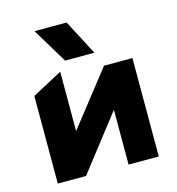

<svg xmlns="http://www.w3.org/2000/svg" viewBox="-113 -864 885 961"><g transform="rotate(-15 330.0 -383.5)"><path d="M68.1 0V-453.8L224.6 -537.5V-230L444.4 -510H591.4V0H434.9V-284L214.4 0ZM262.6 -585 152.9 -767H319.4L414.6 -585Z"/></g></svg>

Font: Geologica-Sharp
Style: Regular
Weight: 100
Designer: Sindre Bremnes, Frode Helland
Foundry: Monokrom Skriftforlag AS
Version: Version 1.010;gftools[0.9.28]